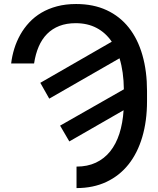

<svg xmlns="http://www.w3.org/2000/svg" viewBox="-20 -742 802 975"><path d="M36.6 -419.7Q41.2 -458.1 52.7 -495.2Q64.3 -532.3 83.1 -565.9Q101.9 -599.4 128.6 -628Q155.2 -656.6 190.3 -677.4Q225.5 -698.2 269.4 -709.9Q313.2 -721.6 366.5 -721.6Q454.5 -721.6 521.7 -690.3Q588.8 -659.1 634.2 -601.6Q679.7 -544 703.1 -462.4Q726.6 -380.7 726.6 -279.8V-228.3Q726.6 -127.5 702.4 -46Q678.3 35.5 632.5 93Q586.6 150.6 520.1 181.8Q453.5 213.1 368.6 213.1V104Q424 104 466.8 84Q509.6 63.9 539.4 26.8Q569.2 -10.3 586.3 -63.2Q603.3 -116.1 607.6 -182.2L332 -23.8L285.2 -104L609 -288.4Q608 -377.8 587 -446L230.1 -241.1L184.7 -321.4L547.6 -530.2Q516.3 -576 470.5 -600.1Q424.7 -624.3 364.3 -624.3Q317.8 -624.3 281.6 -610.3Q245.4 -596.2 219.1 -569.8Q192.8 -543.3 176.5 -505.3Q160.2 -467.3 153.1 -419.7Z"/></svg>

Font: Cannonade Med
Style: Regular
Weight: 500
Designer: Rasmus Andersson
Foundry: rsms
Version: Version 3.012;git-f93a4a705